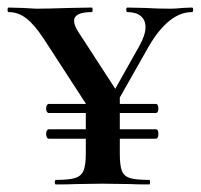

<svg xmlns="http://www.w3.org/2000/svg" viewBox="-20 -488 532 508"><path d="M488 -456Q427 -456 374 -366L297 -230V-213H392Q399 -213 399 -201Q399 -189 392 -189H297V-146H392Q399 -146 399 -134Q399 -121 392 -121H297V-81Q297 -50 302.5 -36Q308 -22 323.5 -17Q339 -12 375 -12Q377 -12 377 -6Q377 0 375 0Q342 0 324 -1L251 -2L182 -1Q162 0 128 0Q125 0 125 -6Q125 -12 128 -12Q162 -12 178.5 -17Q195 -22 201 -36.5Q207 -51 207 -81V-121H109Q106 -121 104 -125Q102 -129 102 -134Q102 -139 104 -142.5Q106 -146 109 -146H207V-189H109Q106 -189 104 -192.5Q102 -196 102 -201Q102 -206 104 -209.5Q106 -213 109 -213H207V-214L96 -385Q71 -423 49.5 -439.5Q28 -456 3 -456Q0 -456 0 -462Q0 -468 3 -468L40 -467L76 -465Q105 -465 165 -467L223 -468Q225 -468 225 -462Q225 -456 223 -456Q176 -456 176 -433Q176 -421 187 -404L285 -253L349 -367Q365 -396 365 -416Q365 -435 352.5 -445.5Q340 -456 317 -456Q314 -456 314 -462Q314 -468 317 -468L363 -467Q399 -465 431 -465Q445 -465 463 -467L488 -468Q491 -468 491 -462Q491 -456 488 -456Z"/></svg>

Font: Cormorant Upright SemiBold
Style: Regular
Weight: 600
Designer: Christian Thalmann (Catharsis Fonts)
Foundry: Catharsis Fonts
Version: Version 3.302